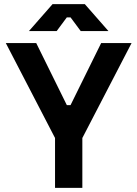

<svg xmlns="http://www.w3.org/2000/svg" viewBox="-20 -908 664 928"><path d="M378 0H246V-241L8 -700H155L303 -400H321L469 -700H616L378 -241ZM254 -758H120L234 -888H390L504 -758H370L321 -824H303Z"/></svg>

Font: Space Grotesk Variable Light
Style: Regular
Weight: 300
Designer: Florian Karsten
Foundry: Florian Karsten
Version: Version 2.000